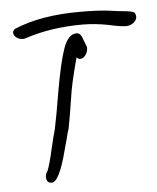

<svg xmlns="http://www.w3.org/2000/svg" viewBox="-44 -557 498 610"><g transform="rotate(-5 205.0 -251.5)"><path d="M16 -470Q16 -477 23 -482Q107 -518 233 -518Q287 -518 322 -514Q356 -509 381 -507Q402 -504 406 -500Q410 -495 410 -486Q410 -477 400 -468.5Q390 -460 375 -460Q358 -460 318 -469Q276 -477 238 -477Q136 -477 53 -449L49 -448H45Q33 -448 24.5 -455Q16 -462 16 -470ZM80 -5Q80 -15 87 -24Q96 -48 105 -89Q117 -140 121 -152L131 -203L142 -267Q159 -365 174.5 -408Q190 -451 217 -451Q227 -451 233 -438L246 -404Q246 -383 231 -372Q227 -369 221 -369Q215 -369 210 -375Q187 -290 182 -251Q172 -186 165 -151Q161 -140 156 -119L147 -86Q121 15 97 15Q80 15 80 -5Z"/></g></svg>

Font: Bad Script
Style: Regular
Weight: 400
Italic angle: -10°
Designer: Roman Shchyukin (Gaslight Type Foundry), Cyreal (Charset Expansion)
Foundry: Gaslight
Version: Version 2.000